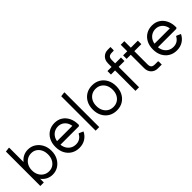

<svg xmlns="http://www.w3.org/2000/svg" viewBox="178 -1779 2840 2840"><g transform="rotate(-45 1598.0 -358.5)"><path d="M325 12Q274 12 231 -8.5Q188 -29 157 -66Q126 -103 111 -152V-348Q126 -398 157 -434.5Q188 -471 231 -491.5Q274 -512 325 -512Q392 -512 445 -478Q498 -444 529.5 -385Q561 -326 561 -250Q561 -174 529.5 -115Q498 -56 445 -22Q392 12 325 12ZM75 0V-720L147 -729L150 -721V-313L136 -250L148 -187V0ZM322 -61Q370 -61 407 -85Q444 -109 465 -151.5Q486 -194 486 -250Q486 -306 465 -348.5Q444 -391 407 -415Q370 -439 322 -439Q273 -439 234 -415Q195 -391 172.5 -348.5Q150 -306 150 -250Q150 -194 172.5 -151.5Q195 -109 234 -85Q273 -61 322 -61Z M884 12Q813 12 758 -21Q703 -54 672 -113Q641 -172 641 -250Q641 -328 671.5 -387Q702 -446 756.5 -479Q811 -512 882 -512Q952 -512 1004.5 -478.5Q1057 -445 1087 -384.5Q1117 -324 1117 -244V-235L1102 -221H685V-294H1073L1040 -280Q1036 -330 1014 -365.5Q992 -401 958 -420Q924 -439 882 -439Q836 -439 798 -416.5Q760 -394 738 -353Q716 -312 716 -258V-245Q716 -191 737.5 -149.5Q759 -108 797 -84.5Q835 -61 884 -61Q933 -61 968 -84Q1003 -107 1023 -147H1034L1097 -119Q1069 -59 1013.5 -23.5Q958 12 884 12Z M1232 0V-720L1304 -729L1307 -721V0Z M1668 12Q1596 12 1540.5 -21Q1485 -54 1453.5 -113Q1422 -172 1422 -250Q1422 -328 1453.5 -387Q1485 -446 1540.5 -479Q1596 -512 1668 -512Q1741 -512 1796 -479Q1851 -446 1882.5 -387Q1914 -328 1914 -250Q1914 -172 1882.5 -113Q1851 -54 1796 -21Q1741 12 1668 12ZM1668 -61Q1718 -61 1756.5 -84.5Q1795 -108 1817 -150.5Q1839 -193 1839 -250Q1839 -308 1817 -350Q1795 -392 1756.5 -415.5Q1718 -439 1668 -439Q1618 -439 1579.5 -415.5Q1541 -392 1519 -350Q1497 -308 1497 -250Q1497 -193 1519 -150.5Q1541 -108 1579.5 -84.5Q1618 -61 1668 -61Z M2065 0V-572Q2065 -640 2105 -680Q2145 -720 2207 -720H2262V-658L2257 -647H2220Q2177 -647 2158.5 -629Q2140 -611 2140 -567V0ZM1979 -427V-500H2262V-427Z M2535 0Q2473 0 2433 -40Q2393 -80 2393 -148V-636H2468V-153Q2468 -109 2486.5 -91Q2505 -73 2548 -73H2610L2615 -62V0ZM2307 -427V-500H2615V-427Z M2923 12Q2852 12 2797 -21Q2742 -54 2711 -113Q2680 -172 2680 -250Q2680 -328 2710.5 -387Q2741 -446 2795.5 -479Q2850 -512 2921 -512Q2991 -512 3043.5 -478.5Q3096 -445 3126 -384.5Q3156 -324 3156 -244V-235L3141 -221H2724V-294H3112L3079 -280Q3075 -330 3053 -365.5Q3031 -401 2997 -420Q2963 -439 2921 -439Q2875 -439 2837 -416.5Q2799 -394 2777 -353Q2755 -312 2755 -258V-245Q2755 -191 2776.5 -149.5Q2798 -108 2836 -84.5Q2874 -61 2923 -61Q2972 -61 3007 -84Q3042 -107 3062 -147H3073L3136 -119Q3108 -59 3052.5 -23.5Q2997 12 2923 12Z"/></g></svg>

Font: Fustat
Style: Regular
Weight: 400
Designer: Mohamed Gaber, Khaled Hosny, Laura Garcia Mut
Foundry: Kief Type Foundry, Alif Type Foundry, Hard Type Foundry
Version: Version 1.007